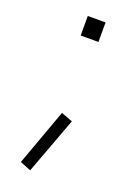

<svg xmlns="http://www.w3.org/2000/svg" viewBox="-122 -511 499 711"><g transform="rotate(20 127.0 -155.0)"><path d="M49 133 130 -90 175 -73 92 150ZM97 -460H167V-383H97Z"/></g></svg>

Font: Sora-SIA ExtraLight
Style: Regular
Weight: 200
Designer: Jonathan Barnbrook, Julián Moncada
Foundry: Barnbrook Fonts
Version: Version 2.000